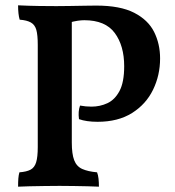

<svg xmlns="http://www.w3.org/2000/svg" viewBox="-20 -699 657 722"><path d="M48 3Q48 -15 49 -28Q50 -41 53 -51Q80 -53 95 -61Q110 -69 116 -89Q122 -109 122 -146V-530Q122 -568 116.5 -587Q111 -606 96 -614.5Q81 -623 54 -625Q51 -635 49.5 -648.5Q48 -662 48 -679Q89 -677 127 -676.5Q165 -676 192 -676Q212 -676 242 -676.5Q272 -677 300.5 -677.5Q329 -678 342 -678Q432 -678 484.5 -651Q537 -624 559.5 -579Q582 -534 582 -479Q582 -416 555.5 -361.5Q529 -307 476.5 -274Q424 -241 347 -241Q305 -241 277 -251Q275 -266 276 -278.5Q277 -291 281 -302Q292 -300 302.5 -299Q313 -298 324 -298Q356 -298 384 -311Q412 -324 429.5 -357Q447 -390 447 -450Q447 -527 411.5 -575Q376 -623 297 -623Q286 -623 272 -621Q258 -619 237 -613L250 -629V-163Q250 -120 259 -96.5Q268 -73 289.5 -63.5Q311 -54 345 -51Q349 -41 350.5 -27Q352 -13 352 3Q335 2 310.5 1.5Q286 1 258.5 0.5Q231 0 204 0Q177 0 147 0.5Q117 1 90.5 1.5Q64 2 48 3Z"/></svg>

Font: Vollkorn SemiBold
Style: Regular
Weight: 600
Designer: Friedrich Althausen
Foundry: Friedrich Althausen
Version: Version 5.000